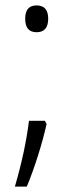

<svg xmlns="http://www.w3.org/2000/svg" viewBox="-20 -559 269 709"><path d="M73 -490Q73 -539 115 -539Q158 -539 158 -490Q158 -440 115 -440Q73 -440 73 -490ZM152 -101Q140 -47 120.5 15Q101 77 79 130H35Q55 61 67.5 2Q80 -57 87 -113H146Z"/></svg>

Font: Noto Sans Georgian SemiCondensed Light
Style: Regular
Weight: 300
Width: 4
Designer: Monotype Design Team, Akaki Razmadze
Foundry: Google LLC
Version: Version 2.005; ttfautohint (v1.8.4.7-5d5b)